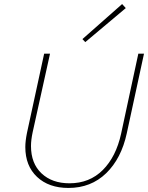

<svg xmlns="http://www.w3.org/2000/svg" viewBox="-20 -923 733 948"><path d="M387 -730 583 -903 601 -883 401 -715ZM105 -197Q105 -226 113 -266L198 -658H227L141 -269Q133 -231 133 -202Q133 -116 185 -67Q237 -18 323 -18Q422 -18 487.5 -83.5Q553 -149 578 -263L663 -658H691L606 -265Q579 -140 504 -67.5Q429 5 318 5Q221 5 163 -49.5Q105 -104 105 -197Z"/></svg>

Font: Ysabeau Infant Extralight
Style: Italic
Weight: 200
Italic angle: -12°
Designer: Christian Thalmann (Catharsis Fonts)
Version: Version 0.003